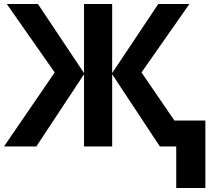

<svg xmlns="http://www.w3.org/2000/svg" viewBox="-20 -734 1068 962"><path d="M254 -371 0 0H162L401 -362V0H542V-362L781 0H863V208H1009V-130H854L689 -371L929 -714H773L542 -368V-714H401V-368L170 -714H14ZM943 0Z"/></svg>

Font: Passageway
Style: Regular
Weight: 700
Foundry: Ascender Corporation
Version: Version 1.11